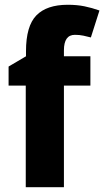

<svg xmlns="http://www.w3.org/2000/svg" viewBox="-20 -785 437 805"><path d="M359 -426H248V0H88V-426H16V-506L89 -549V-570Q89 -676 132.5 -720.5Q176 -765 264 -765Q303 -765 334.5 -758.5Q366 -752 397 -741L361 -628Q346 -632 329.5 -635.5Q313 -639 294 -639Q248 -639 248 -574V-549H359Z"/></svg>

Font: Noto Sans Armenian SemiCondensed ExtraBold
Style: Regular
Weight: 800
Width: 4
Designer: Monotype Design Team
Foundry: Monotype Imaging Inc.
Version: Version 2.008; ttfautohint (v1.8.4.7-5d5b)